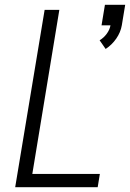

<svg xmlns="http://www.w3.org/2000/svg" viewBox="-20 -776 540 796"><path d="M418 -573 393 -609Q410 -619 422.5 -636Q435 -653 438 -671H401L415 -756H499L485 -671Q480 -642 462 -616Q444 -590 418 -573ZM43 0 165 -735H226L114 -55H394L385 0Z"/></svg>

Font: Iosevka SS04 Light Oblique
Style: Regular
Weight: 300
Italic angle: -9°
Monospace: yes
Designer: Belleve Invis
Foundry: Belleve Invis
Version: Version 19.0.0; ttfautohint (v1.8.4)